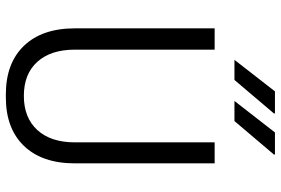

<svg xmlns="http://www.w3.org/2000/svg" viewBox="-168 -758 937 640"><g transform="rotate(90 300.0 -438.5)"><path d="M295 10Q191 10 133 -50.5Q75 -111 75 -220V-686H146V-220Q146 -140 186.5 -95Q227 -50 300 -50Q373 -50 414 -95Q455 -140 455 -220V-686H525V-220Q525 -111 467 -50.5Q409 10 305 10ZM317 -752 422 -887H495L496 -884L384 -752ZM180 -752 285 -887H358L359 -884L247 -752Z"/></g></svg>

Font: Chivo Mono Medium ExtraLight
Style: Regular
Weight: 250
Monospace: yes
Version: Version 1.008